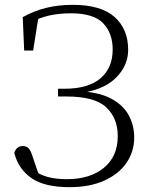

<svg xmlns="http://www.w3.org/2000/svg" viewBox="-20 -759 625 794"><path d="M267 15Q164 15 110 -22.5Q56 -60 39 -127Q43 -140 52 -147.5Q61 -155 74 -155Q91 -155 99.5 -144.5Q108 -134 115 -111L144 -26L113 -59Q144 -36 178 -27Q212 -18 257 -18Q352 -18 409.5 -65Q467 -112 467 -196Q467 -270 419.5 -315Q372 -360 255 -360H220V-392H246Q346 -392 396 -435.5Q446 -479 446 -554Q446 -622 406.5 -663Q367 -704 273 -704Q224 -704 182 -694.5Q140 -685 102 -663V-687L141 -701L117 -550H80L74 -688Q118 -713 169 -726Q220 -739 281 -739Q397 -739 453.5 -689Q510 -639 510 -553Q510 -486 457 -435Q404 -384 301 -373V-382Q386 -379 437 -352.5Q488 -326 511.5 -284Q535 -242 535 -190Q535 -132 503 -85.5Q471 -39 411 -12Q351 15 267 15Z"/></svg>

Font: Early Summer Mincho VF
Style: Regular
Weight: 250
Designer: GuiWonder
Version: Version 1.002